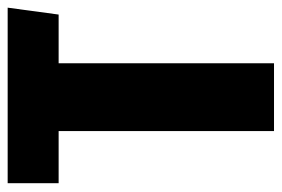

<svg xmlns="http://www.w3.org/2000/svg" viewBox="-137 -598 735 501"><g transform="rotate(-90 230.5 -347.5)"><path d="M461 -695 443 -562H316V0H139V-562H3V-695Z"/></g></svg>

Font: Fira Sans Extra Condensed ExtraBold
Style: Regular
Weight: 800
Width: 1
Designer: Carrois Corporate & Edenspiekermann AG
Foundry: Carrois Corporate GbR & Edenspiekermann AG
Version: Version 4.203